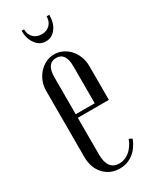

<svg xmlns="http://www.w3.org/2000/svg" viewBox="-174 -691 596 744"><g transform="rotate(-30 124.0 -318.5)"><path d="M31 -395Q31 -417 38.5 -436.5Q46 -456 59.5 -471Q73 -486 90.5 -494.5Q108 -503 128 -503Q148 -503 165.5 -494.5Q183 -486 196 -471.5Q209 -457 216.5 -437.5Q224 -418 224 -396V-244H85V-80Q85 -10 137 -10Q162 -10 183 -27.5Q204 -45 215 -75L229 -68Q215 -32 189 -12Q163 8 129 8Q86 8 58.5 -22Q31 -52 31 -100ZM170 -260V-425Q170 -487 128 -487Q85 -487 85 -425V-260ZM177 -645H189Q189 -608 171.5 -585Q154 -562 127 -562Q100 -562 82.5 -585.5Q65 -609 65 -645H76Q76 -622 90 -608Q104 -594 127 -594Q149 -594 163 -608Q177 -622 177 -645Z"/></g></svg>

Font: Moniqa Cond Heading
Style: Regular
Weight: 400
Width: 3
Designer: Rajesh Rajput
Foundry: Rajesh Rajput
Version: Version 1.000